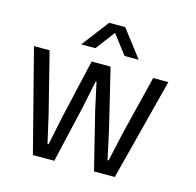

<svg xmlns="http://www.w3.org/2000/svg" viewBox="-106 -845 976 955"><g transform="rotate(15 381.5 -367.0)"><path d="M144.5 0 9.5 -524.8H90L168.2 -213.7L200.5 -71.8H205.8L235.2 -213.7L306.3 -524.8H404L479 -213.7L509.8 -71.3H515.2L546.5 -213.7L623.3 -524.8H701.5L566.2 0H459.3L386.2 -295L355.8 -434.2H351.5L322.8 -295L254.7 0ZM234.3 -593.9 340.7 -733.6H423.3L530.4 -593.9H457.4L382 -692.7L307.3 -593.9Z"/></g></svg>

Font: Mona Sans ExtraLight
Style: Regular
Weight: 200
Designer: Deni Anggara
Foundry: GitHub
Version: Version 2.000